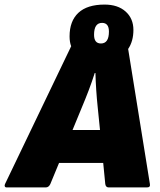

<svg xmlns="http://www.w3.org/2000/svg" viewBox="-54 -819 698 839"><path d="M-25 0Q-31 0 -33 -4.5Q-35 -9 -32 -15L257 -617Q250 -635 250 -660Q250 -727 288.5 -763Q327 -799 403 -799Q461 -799 495 -768.5Q529 -738 529 -688Q529 -639 506 -605L601 -15Q604 0 588 0H421Q408 0 406 -15L397 -107H204L166 -15Q159 0 146 0ZM387 -629Q422 -629 422 -681Q422 -719 392 -719Q357 -719 357 -667Q357 -629 387 -629ZM263 -251H383L373 -350Q369 -388 366.5 -425.5Q364 -463 363 -500H360Q348 -462 333.5 -424Q319 -386 303 -348Z"/></svg>

Font: Sofia Sans ExtraBlack
Style: Italic
Weight: 1000
Italic angle: -9°
Designer: Botio Nikoltchev, Ani Petrova
Foundry: lettersoup
Version: Version 4.100; ttfautohint (v1.8.4.7-5d5b)